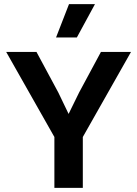

<svg xmlns="http://www.w3.org/2000/svg" viewBox="-20 -912 666 932"><path d="M382 -247V0H244V-247L10 -660H157L263 -463L313 -359L364 -463L470 -660H616ZM441 -892 353 -730H252L315 -892Z"/></svg>

Font: Work Sans SemiBold
Style: Regular
Weight: 600
Designer: Wei Huang
Foundry: Wei Huang
Version: Version 1.500